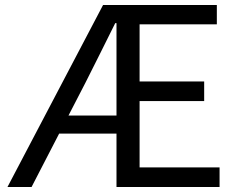

<svg xmlns="http://www.w3.org/2000/svg" viewBox="-20 -753 958 773"><path d="M10 0 395 -733H853V-655H542V-425H802V-346H542V-79H864V0H449V-660H444Q415 -601 384.5 -540.5Q354 -480 324 -420L107 0ZM176 -215V-288H505V-215Z"/></svg>

Font: Noto Sans TC
Style: Regular
Weight: 400
Designer: Ryoko NISHIZUKA  (kana, bopomofo & ideographs); Paul D. Hunt (Latin, Greek & Cyrillic); Sandoll Communications , Soo-you
Foundry: Adobe
Version: Version 2.004-H2;hotconv 1.0.118;makeotfexe 2.5.65603